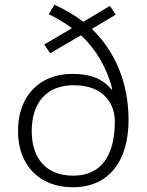

<svg xmlns="http://www.w3.org/2000/svg" viewBox="-20 -781 620 811"><path d="M210 -761 186 -721C221 -704 256 -683 284 -662L167 -593L192 -556L322 -632C386 -573 434 -490 454 -404L451 -403C418 -444 367 -469 285 -469C149 -469 56 -377 56 -228C56 -83 146 10 288 10C440 10 523 -101 523 -274C523 -432 466 -564 368 -659L469 -719L444 -756L332 -689C297 -716 256 -740 210 -761ZM291 -421C422 -421 465 -339 465 -268C465 -119 404 -39 289 -39C176 -39 114 -111 114 -227C114 -351 180 -421 291 -421Z"/></svg>

Font: Noto Sans Gurmukhi Light
Style: Regular
Weight: 300
Designer: Jelle Bosma - Monotype Design Team
Foundry: Monotype Imaging Inc.
Version: Version 2.004